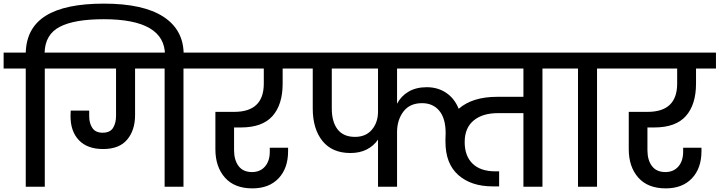

<svg xmlns="http://www.w3.org/2000/svg" viewBox="-44 -1030 3969 1059"><path d="M969 -729V-712H866V-726Q866 -924 528 -924Q366 -924 285.5 -882Q205 -840 202 -740H325V-652H203V0H98V-652H-24V-740H98Q102 -877 209 -943.5Q316 -1010 529 -1010Q746 -1010 857.5 -937.5Q969 -865 969 -729Z M1090 -740V-652H968V0H864V-652H701V-395Q701 -312 657.5 -260Q614 -208 525 -208Q438 -208 391.5 -256.5Q345 -305 345 -389Q345 -410 346 -420H448V-389Q448 -350 465.5 -324Q483 -298 522 -298Q563 -298 579.5 -324.5Q596 -351 596 -391V-652H277V-740Z M1247 -327V-202Q1247 -147 1272 -114Q1297 -81 1346 -81Q1391 -81 1417.5 -111.5Q1444 -142 1444 -193V-215H1545V-196Q1545 -102 1492.5 -46.5Q1440 9 1348 9Q1249 9 1196.5 -50.5Q1144 -110 1144 -207V-413H1248Q1411 -413 1411 -569V-652H1043V-740H1625V-652H1515V-569Q1515 -453 1459 -390Q1403 -327 1285 -327Z M3070 -652H2948V0H2843V-406H2703Q2617 -406 2568 -365Q2519 -324 2519 -246Q2519 -170 2562.5 -127.5Q2606 -85 2688 -85H2709V-2H2673Q2555 -2 2484 -64.5Q2413 -127 2413 -248V-264Q2414 -275 2414 -295Q2414 -377 2379 -419Q2344 -461 2284 -461Q2216 -461 2181 -414.5Q2146 -368 2146 -301V0H2041V-260Q2017 -225 1978.5 -205.5Q1940 -186 1889 -186Q1788 -186 1734.5 -252.5Q1681 -319 1681 -432V-652H1577V-740H3070ZM2041 -414V-652H1786V-432Q1786 -358 1818 -316.5Q1850 -275 1914 -275Q1974 -275 2007.5 -315Q2041 -355 2041 -414ZM2843 -652H2146V-458Q2168 -500 2209.5 -524.5Q2251 -549 2310 -549Q2371 -549 2417 -518Q2463 -487 2486 -430Q2562 -496 2698 -496H2843Z M3144 0V-652H3022V-740H3371V-652H3249V0Z M3527 -327V-202Q3527 -147 3552 -114Q3577 -81 3626 -81Q3671 -81 3697.5 -111.5Q3724 -142 3724 -193V-215H3825V-196Q3825 -102 3772.5 -46.5Q3720 9 3628 9Q3529 9 3476.5 -50.5Q3424 -110 3424 -207V-413H3528Q3691 -413 3691 -569V-652H3323V-740H3905V-652H3795V-569Q3795 -453 3739 -390Q3683 -327 3565 -327Z"/></svg>

Font: Poppins Medium A&M
Style: Regular
Weight: 500
Designer: Ninad Kale (Devanagari), Jonny Pinhorn (Latin)
Foundry: Indian Type Foundry
Version: 4.004